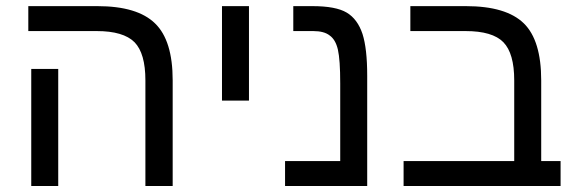

<svg xmlns="http://www.w3.org/2000/svg" viewBox="-20 -619 1921 639"><path d="M173.8 0Q151.4 0 84 0Q84 -24.4 84 -97.7Q84 -116.2 84 -143.6Q84 -225.6 84 -389.6Q106.4 -389.6 173.8 -389.6Q173.8 -292 173.8 0ZM554.7 0Q531.2 0 463.9 0Q463.9 -87.9 463.9 -351.6Q463.9 -441.4 427.7 -478.5Q390.6 -515.6 301.8 -515.6Q225.6 -515.6 74.2 -515.6Q74.2 -537.1 74.2 -598.6Q131.8 -598.6 303.7 -598.6Q437.5 -598.6 496.1 -541Q554.7 -484.4 554.7 -351.6Q554.7 -234.4 554.7 0Z M718.8 -598.6Q741.2 -598.6 808.6 -598.6Q808.6 -520.5 808.6 -284.2Q786.1 -284.2 718.8 -284.2Q718.8 -303.7 718.8 -334Q718.8 -422.9 718.8 -598.6Z M1202.1 0Q1133.8 0 928.7 0Q928.7 -3.9 928.7 -7.8Q928.7 -31.2 928.7 -83Q974.6 -83 1112.3 -83Q1112.3 -147.5 1112.3 -341.8Q1112.3 -419.9 1104.5 -454.1Q1096.7 -487.3 1077.1 -501Q1058.6 -515.6 1022.5 -515.6Q1000 -515.6 956.1 -515.6Q956.1 -537.1 956.1 -598.6Q972.7 -598.6 1019.5 -598.6Q1097.7 -598.6 1133.8 -577.1Q1169.9 -555.7 1186.5 -505.9Q1202.1 -457 1202.1 -367.2Q1202.1 -245.1 1202.1 0Z M1345.7 -515.6Q1345.7 -537.1 1345.7 -598.6Q1392.6 -598.6 1530.3 -598.6Q1665 -598.6 1723.6 -541Q1781.2 -484.4 1781.2 -351.6Q1781.2 -261.7 1781.2 -83Q1797.9 -83 1845.7 -83Q1845.7 -62.5 1845.7 0Q1715.8 0 1323.2 0Q1323.2 -20.5 1323.2 -83Q1415 -83 1691.4 -83Q1691.4 -150.4 1691.4 -351.6Q1691.4 -441.4 1655.3 -478.5Q1619.1 -515.6 1529.3 -515.6Q1467.8 -515.6 1345.7 -515.6Z"/></svg>

Font: Noto Sans Hebrew DECATHLON 
Style: Regular
Weight: 400
Designer: Monotype Design team
Version: Version 1.03 uh